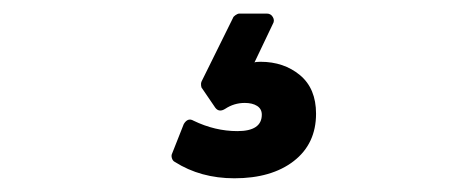

<svg xmlns="http://www.w3.org/2000/svg" viewBox="-20 -52 658 280"><path d="M234.9 184.1Q231.9 182.6 230.7 178.7Q229.5 174.8 231 171.9L248 128.9Q253.9 119.1 262.2 124Q293.5 139.2 326.2 139.2Q361.8 139.2 361.8 115.2Q361.8 106.9 355 102.5Q348.1 98.1 336.9 98.1Q321.3 98.1 308.1 106.9Q299.3 112.3 293.9 105L274.9 77.1Q273.4 75.7 273.2 72.3Q272.9 68.8 273.9 66.9L319.8 -25.9Q320.3 -27.8 323.5 -30Q326.7 -32.2 329.1 -32.2H369.1Q375 -32.2 377.9 -27.1Q380.9 -22 377.9 -17.1L351.1 39.1Q353 38.1 359.9 38.1Q394 38.1 417.5 57.6Q440.9 77.1 440.9 113.8Q440.9 157.7 408.4 182.9Q376 208 321.8 208Q272.5 208 234.9 184.1Z"/></svg>

Font: Fragment Mono SemBd
Style: Regular
Weight: 600
Designer: Wei Huang based on Nimbus Sans by URW Studio, based on Helvetica by Max Miedinger.
Foundry: Wei Huang
Version: Version 1.011